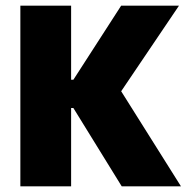

<svg xmlns="http://www.w3.org/2000/svg" viewBox="-20 -659 660 679"><path d="M410.5 0 239.5 -277H212V-377H239.5L408.5 -639H613L395.5 -317V-357L620 0ZM52 0V-639H231.5V0Z"/></svg>

Font: Anek Gujarati Medium ExtraBold
Style: Regular
Weight: 800
Version: Version 1.003